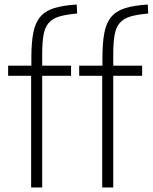

<svg xmlns="http://www.w3.org/2000/svg" viewBox="-20 -831 677 851"><path d="M118 -495H16V-540H119V-573Q119 -641 127.5 -685.5Q136 -730 158.5 -756.5Q181 -783 220 -795Q259 -807 320 -811L322 -771Q274 -767 243.5 -758Q213 -749 196 -729.5Q179 -710 173 -676.5Q167 -643 167 -590V-540H295V-495H167V0H118ZM433 -495H331V-540H434V-573Q434 -641 442.5 -685.5Q451 -730 473.5 -756.5Q496 -783 535 -795Q574 -807 635 -811L637 -771Q589 -767 558.5 -758Q528 -749 511 -729.5Q494 -710 488 -676.5Q482 -643 482 -590V-540H610V-495H482V0H433Z"/></svg>

Font: Encode Sans Narrow
Style: ExtraLight
Weight: 200
Designer: Pablo Impallari, Andres Torresi
Foundry: Pablo Impallari, Andres Torresi
Version: Version 1.000; ttfautohint (v1.00) -l 8 -r 50 -G 200 -x 14 -